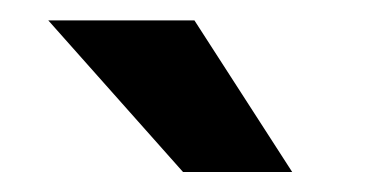

<svg xmlns="http://www.w3.org/2000/svg" viewBox="-20 -770 365 188"><path d="M170.4 -750 266.1 -601.6H159.2L27.3 -750Z"/></svg>

Font: Vazirmatn RD FD SemiBold
Style: Regular
Weight: 600
Designer: Saber Rastikerdar
Foundry: Saber Rastikerdar
Version: Version 33.003